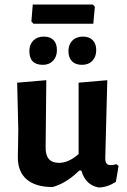

<svg xmlns="http://www.w3.org/2000/svg" viewBox="-20 -822 562 850"><path d="M391 -802 400 -792 393 -717H128L119 -727L125 -802ZM348 -660Q375 -660 390.5 -644Q406 -628 406 -600Q406 -571 389 -553Q372 -535 343 -535Q314 -535 298.5 -551Q283 -567 283 -596Q283 -625 300.5 -642.5Q318 -660 348 -660ZM174 -660Q202 -660 217 -644.5Q232 -629 232 -600Q232 -571 215 -553Q198 -535 170 -535Q110 -535 110 -596Q110 -625 127.5 -642.5Q145 -660 174 -660ZM213 6Q137 6 97.5 -28.5Q58 -63 59 -128L61 -246L56 -456L185 -467L182 -172Q180 -101 241 -101Q284 -101 328 -140V-456L455 -467L446 -121Q446 -91 469 -91Q480 -91 496 -95L505 -87L493 -17Q456 7 417 8Q359 -2 340 -67H331Q274 -11 213 6Z"/></svg>

Font: Alegreya Sans SC
Style: Bold
Weight: 700
Designer: Juan Pablo del Peral
Foundry: Huerta Tipografica
Version: Version 2.007